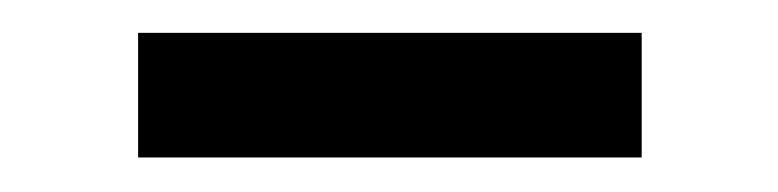

<svg xmlns="http://www.w3.org/2000/svg" viewBox="-20 -354 462 114"><path d="M62 -260.5V-334.5H361V-260.5Z"/></svg>

Font: Heraclito
Style: Regular
Weight: 400
Designer: Kostas Bartsokas (font) & Cristiano Sobral (main changes)
Foundry: Kostas Bartsokas (font) & Cristiano Sobral (main changes)
Version: Version 1.00;July 8, 2020;FontCreator 13.0.0.2655 64-bit